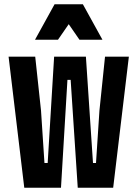

<svg xmlns="http://www.w3.org/2000/svg" viewBox="-20 -874 640 894"><path d="M93 0 20 -610H144L171 -359L187 -115H202L232 -610H380L413 -115H427L443 -359L469 -610H580L507 0H342L309 -502H294L264 0ZM143 -689 234 -854H366L457 -689H350L263 -815H337L250 -689Z"/></svg>

Font: Martian Mono Condensed SemiBold
Style: Regular
Weight: 600
Width: 3
Designer: Roman Shamin
Foundry: Evil Martians
Version: Version 1.000